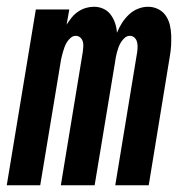

<svg xmlns="http://www.w3.org/2000/svg" viewBox="-36 -548 556 568"><path d="M-16 0 70 -520H169L161 -475Q168 -486 176 -496Q184 -506 195 -513.5Q206 -521 218 -524.5Q230 -528 242 -528Q257 -528 270 -522Q283 -516 291.5 -504.5Q300 -493 304.5 -479.5Q309 -466 310 -451Q316 -466 324.5 -479.5Q333 -493 345 -504.5Q357 -516 372 -522Q387 -528 402 -528Q418 -528 432 -521Q446 -514 454.5 -501.5Q463 -489 466.5 -474Q470 -459 470.5 -443Q471 -427 470 -411Q469 -395 466 -379L404 0H305L370 -395Q371 -403 371 -410.5Q371 -418 369 -425Q367 -432 361.5 -437Q356 -442 348 -442Q340 -442 333.5 -436.5Q327 -431 322.5 -424Q318 -417 315 -409Q312 -401 310 -393.5Q308 -386 306.5 -378Q305 -370 304 -362L244 0H144L209 -395Q210 -403 210.5 -410.5Q211 -418 209 -425Q207 -432 201.5 -437Q196 -442 188 -442Q180 -442 173.5 -436.5Q167 -431 162.5 -424Q158 -417 155 -409Q152 -401 150 -393.5Q148 -386 146 -378Q144 -370 143 -362L83 0Z"/></svg>

Font: Iosevka Curly Semibold
Style: Italic
Weight: 600
Italic angle: -9°
Monospace: yes
Designer: Belleve Invis
Foundry: Belleve Invis
Version: Version 22.1.2; ttfautohint (v1.8.4)